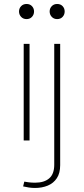

<svg xmlns="http://www.w3.org/2000/svg" viewBox="-20 -703 422 961"><path d="M75.2 -645.5Q75.2 -629.9 85.7 -618.7Q96.2 -607.4 112.8 -607.4Q129.9 -607.4 140.1 -618.7Q150.4 -629.9 150.4 -645.5Q150.4 -661.1 140.1 -672.1Q129.9 -683.1 112.8 -683.1Q96.2 -683.1 85.7 -672.1Q75.2 -661.1 75.2 -645.5ZM98.6 -483.4V0H127.9V-483.4ZM95.7 230Q109.9 233.4 125 235.6Q140.1 237.8 155.3 237.8Q190.9 237.8 219.5 225.8Q248 213.9 264.6 188.7Q281.2 163.6 281.2 123.5V-483.4H251.5V121.6Q251.5 168 226.3 189.7Q201.2 211.4 155.8 211.4Q140.1 211.4 125.2 209.7Q110.4 208 101.6 206.1ZM228.5 -645.5Q228.5 -629.9 239 -618.7Q249.5 -607.4 266.1 -607.4Q283.2 -607.4 293.5 -618.7Q303.7 -629.9 303.7 -645.5Q303.7 -661.1 293.5 -672.1Q283.2 -683.1 266.1 -683.1Q249.5 -683.1 239 -672.1Q228.5 -661.1 228.5 -645.5Z"/></svg>

Font: Estedad-FD VF
Style: Regular
Weight: 100
Designer: Amin Abedi
Version: Version 7.3